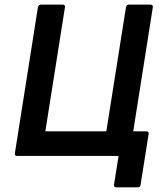

<svg xmlns="http://www.w3.org/2000/svg" viewBox="-20 -675 694 831"><path d="M483.5 135.8Q471.5 135.8 473.5 124.1L493.2 0H54.5Q42.4 0 44.4 -11.7L144.1 -643.3Q146.1 -655 157.1 -655H251.1Q263.1 -655 261.1 -643.3L176.2 -106.6H440.2L525.1 -643.3Q527.1 -655 537.4 -655H630.7Q636.8 -655 639.6 -652Q642.4 -649 641.4 -643.3L556.6 -106.6H613.2Q625.3 -106.6 623.3 -94.9L588.5 124.1Q587.8 135.8 576.1 135.8Z"/></svg>

Font: Sofia Sans Hairline
Style: Italic
Weight: 1
Italic angle: -9°
Designer: Botio Nikoltchev, Ani Petrova
Foundry: lettersoup
Version: Version 4.102